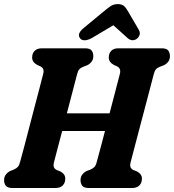

<svg xmlns="http://www.w3.org/2000/svg" viewBox="-20 -942 872 962"><path d="M250 -127Q246.5 -112.5 250.2 -104Q254 -95.5 263.5 -90.5L282.5 -83Q307.5 -69.5 307 -46.5Q307 -25.5 294.2 -12.8Q281.5 0 258 0H43Q18 0 9.2 -11.2Q0.5 -22.5 0.5 -39.5Q0.5 -56.5 10 -68.2Q19.5 -80 32 -85.5L49.5 -92.5Q62 -98 69.2 -105.8Q76.5 -113.5 81 -132Q88.5 -158.5 100 -202.2Q111.5 -246 125 -298Q138.5 -350 152.2 -402.2Q166 -454.5 177.8 -499.5Q189.5 -544.5 197 -574Q203 -599.5 182.5 -609.5L166 -617Q141 -631 141 -653.5Q141 -674.5 153.5 -687.2Q166 -700 190 -700H405.5Q430.5 -700 439 -689Q447.5 -678 447.5 -660.5Q447.5 -643.5 438 -631.8Q428.5 -620 415.5 -614.5L396 -607Q383.5 -602 377 -594.5Q370.5 -587 366 -569Q357.5 -536.5 343.8 -484.2Q330 -432 315 -374H529Q544.5 -433.5 558.5 -487Q572.5 -540.5 581 -573.5Q587 -599.5 566.5 -609.5L550 -617Q525 -631 525 -653.5Q525 -674.5 537.2 -687.2Q549.5 -700 573 -700H789.5Q814.5 -700 823 -688.8Q831.5 -677.5 831.5 -660.5Q831.5 -643.5 822 -631.8Q812.5 -620 799.5 -614.5L780 -607Q767.5 -602 761 -594.2Q754.5 -586.5 750 -569Q742.5 -539.5 730.5 -494.2Q718.5 -449 704.8 -396.5Q691 -344 677.2 -292Q663.5 -240 652.2 -196.8Q641 -153.5 634 -127Q630.5 -112.5 634.2 -104Q638 -95.5 647.5 -90.5L666.5 -83Q691.5 -69.5 691 -46.5Q691 -25.5 678.2 -12.8Q665.5 0 642 0H426Q401 0 392.2 -11.2Q383.5 -22.5 383.5 -39.5Q383.5 -56.5 393 -68.2Q402.5 -80 415 -85.5L433.5 -92.5Q446 -98 453.2 -105.5Q460.5 -113 465 -131.5Q472 -157 482.8 -197.5Q493.5 -238 506 -285.5H291.5Q278.5 -236.5 267.5 -194.5Q256.5 -152.5 250 -127ZM441 -752Q420.5 -740.5 405 -740.2Q389.5 -740 382.5 -748.5Q363 -771.5 398 -800.5L494 -880Q516 -898.5 532.2 -910Q548.5 -921.5 570 -921.5Q591.5 -921.5 602.8 -910.5Q614 -899.5 624.5 -880L675.5 -792.5Q683.5 -778.5 679.2 -766.8Q675 -755 666 -748Q642 -731 618.5 -752L548 -815.5Z"/></svg>

Font: Fraunces 144pt S100
Style: Bold Italic
Weight: 700
Italic angle: -16°
Version: Version 1.000; ttfautohint (v1.8.3)